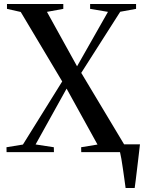

<svg xmlns="http://www.w3.org/2000/svg" viewBox="-20 -763 724 963"><path d="M610 180Q607 158.5 603.5 132.8Q600 107 596.2 81.5Q592.5 56 588.8 34Q585 12 581.5 -2L553 -39H682Q680 -19.5 677.2 2.8Q674.5 25 671.8 48.5Q669 72 666.2 95.2Q663.5 118.5 660.8 140Q658 161.5 655.5 180ZM95 -38 292 -354.5 84 -703 15 -718.5V-743H297.5V-718.5L215.5 -703.5L366.5 -430.5L521.5 -703.5L432 -718.5V-743H662.5V-718.5L583 -704L387.5 -397.5L602.5 -39L673 -24.5L673.5 0H387.5L387 -24.5L469 -38L314 -318.5L158.5 -38.5L250 -24.5L250.5 0H13L12.5 -24.5Z"/></svg>

Font: Merriweather 120pt Medium
Style: Regular
Weight: 500
Version: Version 2.100